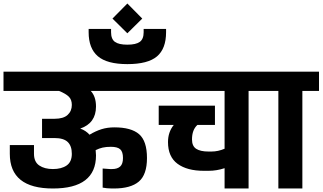

<svg xmlns="http://www.w3.org/2000/svg" viewBox="-30 -1076 1841 1096"><path d="M837 -557H488Q518 -525 518 -468Q518 -373 428 -342Q460 -331 481 -307Q516 -328 549.5 -338.5Q583 -349 623 -349Q719 -349 764 -310Q809 -271 809 -174Q809 -79 762.5 -39.5Q716 0 620 0H608Q594 0 580 -1.5Q566 -3 556 -5V-114Q595 -111 598 -111H610Q640 -111 656 -125.5Q672 -140 672 -174Q672 -210 656 -224Q640 -238 603 -238Q576 -238 556 -233.5Q536 -229 516 -219Q518 -199 518 -189Q518 0 272 0Q26 0 26 -198V-248H164V-198Q164 -152 194 -131.5Q224 -111 272 -111Q321 -111 350.5 -131.5Q380 -152 380 -198Q380 -243 356.5 -265.5Q333 -288 281 -288H210V-398H282Q332 -398 356 -420Q380 -442 380 -477Q380 -507 363 -524Q346 -541 307 -557H-10V-667H837Z M835 -710ZM476 -892V-911H604V-892Q604 -853 626 -837Q648 -821 697 -821Q746 -821 768 -837Q790 -853 790 -892V-911H918V-892Q918 -798 866 -754Q814 -710 697 -710Q581 -710 528.5 -755Q476 -800 476 -892ZM612 -970 697 -1056 782 -970 697 -886Z M1484 -667V-557H1389V0H1252V-116Q1207 -101 1161 -101H1133Q1038 -101 983.5 -141Q929 -181 929 -265Q929 -322 962 -363H876V-473H1197V-363H1097Q1066 -335 1066 -280Q1066 -242 1090 -226.5Q1114 -211 1160 -211H1177Q1215 -211 1252 -227V-557H825V-667Z M1791 -557H1696V0H1559V-557H1464V-667H1791Z"/></svg>

Font: Biryani ExtraBold
Style: Regular
Weight: 800
Designer: Dan Reynolds and Mathieu Reguer
Foundry: Dan Reynolds and Mathieu Reguer
Version: Version 1.004; ttfautohint (v1.1) -l 5 -r 5 -G 72 -x 0 -D la